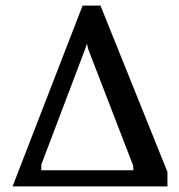

<svg xmlns="http://www.w3.org/2000/svg" viewBox="-20 -668 642 688"><path d="M25 0 276 -648H340L580 -52V0ZM128 -58H458L457 -75L296 -492L292 -510H291L285 -492L128 -78Z"/></svg>

Font: Faustina Medium
Style: Regular
Weight: 500
Designer: Alfonso Garcia
Foundry: http://www.omnibus-type.com
Version: Version 1.200